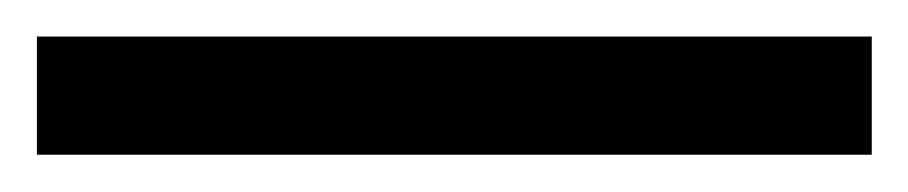

<svg xmlns="http://www.w3.org/2000/svg" viewBox="-22 70 492 104"><path d="M450.2 153.8H-2V89.8H450.2Z"/></svg>

Font: HunimalSansv1.5
Style: Regular
Weight: 400
Foundry: Ascender Corporation
Version: Version 1.10